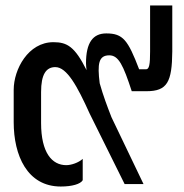

<svg xmlns="http://www.w3.org/2000/svg" viewBox="-20 -672 671 701"><path d="M202 9C243 9 274 0 282 -14V-92C267 -78 240 -69 222 -69C170 -69 130 -114 130 -223V-336C130 -400 148 -427 182 -427C224 -427 262 -358 307 -258L435 0H504L387 -244C371 -285 357 -322 344 -368C335 -439 340 -470 379 -470C413 -470 430 -434 461 -339H515C591 -339 608 -373 609 -484V-652H528V-484C528 -437 525 -419 513 -419H488C447 -526 429 -550 368 -550C319 -550 294 -516 294 -441C294 -433 295 -425 296 -416C253 -502 225 -518 175 -518C83 -518 30 -419 30 -344V-226C30 -105 79 9 202 9Z"/></svg>

Font: Vanilla Cream DemiBold
Style: Regular
Weight: 600
Designer: Jeremy Tribby, Jinavaṁso
Foundry: Tribby Type
Version: Version 1.422;Glyphs 3.1.2 (3151)